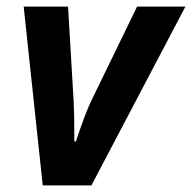

<svg xmlns="http://www.w3.org/2000/svg" viewBox="-20 -564 584 584"><path d="M52 -544H187L204 -256Q206 -214 206 -166V-134H211Q238 -216 256 -254L397 -544H544L258 0H110Z"/></svg>

Font: Noto Sans Display
Style: Bold Italic
Weight: 700
Italic angle: -12°
Designer: Monotype Design team
Foundry: Monotype Imaging Inc.
Version: Version 1.000